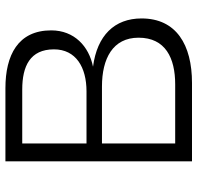

<svg xmlns="http://www.w3.org/2000/svg" viewBox="-30 -698 728 708"><g transform="rotate(-90 334.0 -344.0)"><path d="M93 0H382C523 0 620 -58 620 -186C620 -286 557 -350 442 -365C517 -380 576 -434 576 -519C576 -642 484 -688 363 -688H93ZM358 -626C444 -626 506 -597 506 -509C506 -428 440 -389 351 -389H159V-626ZM369 -332C472 -332 549 -292 549 -197C549 -98 474 -62 377 -62H159V-332Z"/></g></svg>

Font: Roundo
Style: Regular
Weight: 400
Designer: Shiva Nallaperumal
Foundry: Indian Type Foundry
Version: Version 2.000